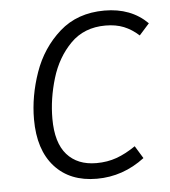

<svg xmlns="http://www.w3.org/2000/svg" viewBox="-45 -575 556 627"><g transform="rotate(-5 233.5 -261.5)"><path d="M461 -480 428 -443Q405 -464 379 -474.5Q353 -485 319 -485Q249 -485 204.5 -440Q160 -395 140 -328.5Q120 -262 120 -197Q120 -118 154.5 -79Q189 -40 251 -40Q287 -40 317.5 -51Q348 -62 380 -84L405 -43Q334 11 248 11Q160 11 110 -44.5Q60 -100 60 -200Q60 -276 87 -353Q114 -430 172.5 -482Q231 -534 320 -534Q407 -534 461 -480Z"/></g></svg>

Font: Fira Sans Light
Style: Italic
Weight: 300
Italic angle: -8°
Designer: bBox Type GmbH & Carrois Corporate GbR & Edenspiekermann AG
Foundry: bBox Type GmbH & Carrois Corporate GbR & Edenspiekermann AG
Version: Version 4.301